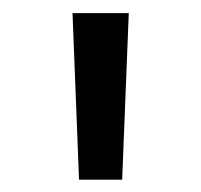

<svg xmlns="http://www.w3.org/2000/svg" viewBox="-20 -748 314 300"><path d="M103.5 -467.3 93.3 -727.5H181.2L170.9 -467.3Z"/></svg>

Font: Inter 24pt
Style: Regular
Weight: 400
Designer: Rasmus Andersson
Foundry: rsms
Version: Version 4.001;git-66647c0bb